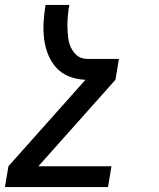

<svg xmlns="http://www.w3.org/2000/svg" viewBox="-20 -540 640 775"><path d="M416 215H0L14 131L325 -218Q291 -219 260 -231Q229 -243 207.5 -266.5Q186 -290 174 -320.5Q162 -351 158 -384Q154 -417 156 -451.5Q158 -486 164 -520H260Q257 -506 255.5 -492.5Q254 -479 253 -465.5Q252 -452 252 -439Q252 -426 253 -412.5Q254 -399 255.5 -386Q257 -373 261 -361Q265 -349 272 -338Q279 -327 288 -318.5Q297 -310 309.5 -306Q322 -302 335 -302H460L446 -218L135 131H430Z"/></svg>

Font: Iosevka HT Medium Extended
Style: Italic
Weight: 500
Width: 7
Italic angle: -9°
Monospace: yes
Designer: Belleve Invis
Foundry: Belleve Invis
Version: Version 32.3.0; ttfautohint (v1.8.4)